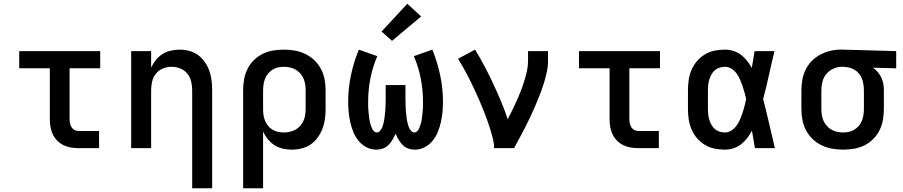

<svg xmlns="http://www.w3.org/2000/svg" viewBox="-20 -794 4840 1029"><path d="M401 0Q380 0 359.5 -3.5Q339 -7 320.5 -16Q302 -25 287 -40Q272 -55 263 -74Q254 -93 250.5 -113.5Q247 -134 247 -155V-428H83V-520H517V-428H353V-155Q353 -144 355.5 -132.5Q358 -121 364 -111.5Q370 -102 380 -97Q390 -92 401 -92H511V0Z M1010 215V-310Q1010 -334 1004.5 -357.5Q999 -381 984 -399.5Q969 -418 946.5 -427Q924 -436 900 -436Q876 -436 853.5 -427Q831 -418 816 -399.5Q801 -381 795.5 -357.5Q790 -334 790 -310V0H683V-520H790V-431Q800 -453 815 -472Q830 -491 850.5 -504Q871 -517 895 -522.5Q919 -528 943 -528Q969 -528 995 -521Q1021 -514 1042 -498.5Q1063 -483 1078 -461Q1093 -439 1102 -414Q1111 -389 1114 -362.5Q1117 -336 1117 -310V215Z M1283 215V-310Q1283 -339 1288 -368Q1293 -397 1306 -423.5Q1319 -450 1340 -471Q1361 -492 1387 -505Q1413 -518 1442.5 -523Q1472 -528 1501 -528Q1530 -528 1559.5 -523Q1589 -518 1616 -505Q1643 -492 1664.5 -471.5Q1686 -451 1700 -424.5Q1714 -398 1719.5 -369Q1725 -340 1725 -310V-210Q1725 -183 1721.5 -156.5Q1718 -130 1708.5 -105Q1699 -80 1683 -57.5Q1667 -35 1645 -20Q1623 -5 1596.5 1.5Q1570 8 1543 8Q1519 8 1495 2.5Q1471 -3 1451 -16Q1431 -29 1415.5 -48Q1400 -67 1390 -89V215ZM1501 -84Q1517 -84 1533 -87.5Q1549 -91 1563.5 -99Q1578 -107 1589 -119.5Q1600 -132 1606.5 -146.5Q1613 -161 1615.5 -177.5Q1618 -194 1618 -210V-310Q1618 -326 1615.5 -342.5Q1613 -359 1606.5 -373.5Q1600 -388 1589 -400.5Q1578 -413 1564 -421Q1550 -429 1533.5 -432.5Q1517 -436 1501 -436Q1485 -436 1469.5 -432.5Q1454 -429 1440.5 -420.5Q1427 -412 1416.5 -399.5Q1406 -387 1400.5 -372.5Q1395 -358 1392.5 -342Q1390 -326 1390 -310V-210Q1390 -194 1392 -178.5Q1394 -163 1400 -148Q1406 -133 1416 -120.5Q1426 -108 1439.5 -99.5Q1453 -91 1469 -87.5Q1485 -84 1501 -84Z M1997 8Q1969 8 1944 -5Q1919 -18 1901.5 -39.5Q1884 -61 1873.5 -87Q1863 -113 1857 -140Q1851 -167 1848.5 -194.5Q1846 -222 1846 -250Q1846 -321 1861 -391.5Q1876 -462 1903 -528L2002 -493Q1977 -435 1965 -373.5Q1953 -312 1953 -249Q1953 -240 1953 -231Q1953 -222 1953.5 -213Q1954 -204 1955 -195Q1956 -186 1957 -177Q1958 -168 1959 -159Q1960 -150 1962 -141Q1964 -132 1967 -123.5Q1970 -115 1973.5 -106.5Q1977 -98 1984 -91Q1991 -84 2000 -84Q2009 -84 2016 -92Q2023 -100 2027 -108.5Q2031 -117 2033.5 -126.5Q2036 -136 2038 -145.5Q2040 -155 2041 -164.5Q2042 -174 2043 -183.5Q2044 -193 2045 -202.5Q2046 -212 2046 -221.5Q2046 -231 2046.5 -240.5Q2047 -250 2047 -260V-338H2153V-260Q2153 -250 2153.5 -240.5Q2154 -231 2154 -221.5Q2154 -212 2155 -202.5Q2156 -193 2157 -183.5Q2158 -174 2159 -164.5Q2160 -155 2162 -145.5Q2164 -136 2166.5 -126.5Q2169 -117 2173 -108.5Q2177 -100 2184 -92Q2191 -84 2200 -84Q2209 -84 2216 -91Q2223 -98 2226.5 -106.5Q2230 -115 2233 -123.5Q2236 -132 2238 -141Q2240 -150 2241 -159Q2242 -168 2243 -177Q2244 -186 2245 -195Q2246 -204 2246.5 -213Q2247 -222 2247 -231Q2247 -240 2247 -249Q2247 -312 2235 -373.5Q2223 -435 2198 -493L2297 -528Q2324 -462 2339 -391.5Q2354 -321 2354 -250Q2354 -222 2351.5 -194.5Q2349 -167 2343 -140Q2337 -113 2326.5 -87Q2316 -61 2298.5 -39.5Q2281 -18 2256 -5Q2231 8 2203 8Q2185 8 2168 2Q2151 -4 2138 -17Q2125 -30 2116 -45.5Q2107 -61 2100 -78Q2093 -61 2084 -45.5Q2075 -30 2062 -17Q2049 -4 2032 2Q2015 8 1997 8ZM2081 -575 2025 -625 2163 -774 2237 -706Z M2628 0Q2628 -26 2621.5 -51.5Q2615 -77 2607.5 -101.5Q2600 -126 2591 -150.5Q2582 -175 2572.5 -199.5Q2563 -224 2552.5 -248Q2542 -272 2531.5 -295.5Q2521 -319 2509.5 -342.5Q2498 -366 2486 -389Q2474 -412 2461.5 -434.5Q2449 -457 2435 -479L2526 -528Q2553 -484 2577 -438.5Q2601 -393 2623 -346Q2645 -299 2665 -251.5Q2685 -204 2701 -155Q2714 -179 2726 -204.5Q2738 -230 2749.5 -255Q2761 -280 2771 -306Q2781 -332 2789.5 -359Q2798 -386 2804 -413Q2810 -440 2810 -468V-520H2917V-468Q2917 -436 2910 -405Q2903 -374 2893.5 -344Q2884 -314 2872.5 -284.5Q2861 -255 2848.5 -226Q2836 -197 2822.5 -168.5Q2809 -140 2794.5 -111.5Q2780 -83 2765 -55.5Q2750 -28 2735 0Z M3401 0Q3380 0 3359.5 -3.5Q3339 -7 3320.5 -16Q3302 -25 3287 -40Q3272 -55 3263 -74Q3254 -93 3250.5 -113.5Q3247 -134 3247 -155V-428H3083V-520H3517V-428H3353V-155Q3353 -144 3355.5 -132.5Q3358 -121 3364 -111.5Q3370 -102 3380 -97Q3390 -92 3401 -92H3511V0Z M3865 8Q3837 8 3809.5 2.5Q3782 -3 3758 -17.5Q3734 -32 3715.5 -53.5Q3697 -75 3686 -101Q3675 -127 3671 -154.5Q3667 -182 3667 -210V-310Q3667 -338 3671 -365.5Q3675 -393 3686 -419Q3697 -445 3715.5 -466.5Q3734 -488 3758 -502.5Q3782 -517 3809.5 -522.5Q3837 -528 3865 -528Q3888 -528 3910.5 -521Q3933 -514 3951 -500.5Q3969 -487 3983.5 -468.5Q3998 -450 4009 -430Q4013 -453 4017 -475.5Q4021 -498 4024 -520H4131Q4115 -456 4101 -391.5Q4087 -327 4070 -263Q4087 -198 4102 -132Q4117 -66 4133 0H4026Q4022 -23 4018 -46.5Q4014 -70 4010 -94Q3999 -73 3985 -54.5Q3971 -36 3952.5 -21.5Q3934 -7 3911.5 0.5Q3889 8 3865 8ZM3865 -84Q3884 -84 3900.5 -95Q3917 -106 3928 -121.5Q3939 -137 3946.5 -154.5Q3954 -172 3960 -190Q3966 -208 3970.5 -226.5Q3975 -245 3979 -263Q3975 -281 3970 -299Q3965 -317 3959 -334.5Q3953 -352 3945.5 -369Q3938 -386 3927 -401Q3916 -416 3900 -426Q3884 -436 3865 -436Q3851 -436 3836.5 -431.5Q3822 -427 3811 -417.5Q3800 -408 3793 -395Q3786 -382 3781.5 -368Q3777 -354 3775.5 -339.5Q3774 -325 3774 -310V-210Q3774 -195 3775.5 -180.5Q3777 -166 3781.5 -152Q3786 -138 3793 -125Q3800 -112 3811 -102.5Q3822 -93 3836.5 -88.5Q3851 -84 3865 -84Z M4499 8Q4470 8 4440.5 3Q4411 -2 4384 -15Q4357 -28 4335.5 -48.5Q4314 -69 4300 -95.5Q4286 -122 4280.5 -151Q4275 -180 4275 -210V-310Q4275 -338 4280 -366.5Q4285 -395 4297.5 -420.5Q4310 -446 4330 -466.5Q4350 -487 4375 -500.5Q4400 -514 4428 -521Q4456 -528 4484 -528Q4488 -528 4492 -528Q4496 -528 4500 -528L4783 -520V-428L4659 -431Q4673 -421 4684.5 -407.5Q4696 -394 4703.5 -378Q4711 -362 4714 -345Q4717 -328 4717 -310V-210Q4717 -181 4712 -152Q4707 -123 4694 -96.5Q4681 -70 4660 -49Q4639 -28 4613 -15Q4587 -2 4557.5 3Q4528 8 4499 8ZM4499 -84Q4515 -84 4530.5 -87.5Q4546 -91 4559.5 -99.5Q4573 -108 4583.5 -120.5Q4594 -133 4599.5 -147.5Q4605 -162 4607.5 -178Q4610 -194 4610 -210V-310Q4610 -333 4605 -355Q4600 -377 4586.5 -395.5Q4573 -414 4552.5 -424Q4532 -434 4509 -435L4500 -436Q4498 -436 4496 -436Q4494 -436 4492 -436Q4469 -436 4446.5 -426Q4424 -416 4409 -398Q4394 -380 4388 -357Q4382 -334 4382 -310V-210Q4382 -194 4384.5 -177.5Q4387 -161 4393.5 -146.5Q4400 -132 4411 -119.5Q4422 -107 4436 -99Q4450 -91 4466.5 -87.5Q4483 -84 4499 -84Z"/></svg>

Font: Iosevka Custom SmBdEx
Style: Regular
Weight: 600
Width: 7
Monospace: yes
Designer: Belleve Invis
Foundry: Belleve Invis
Version: Version 11.2.4; ttfautohint (v1.8.4)